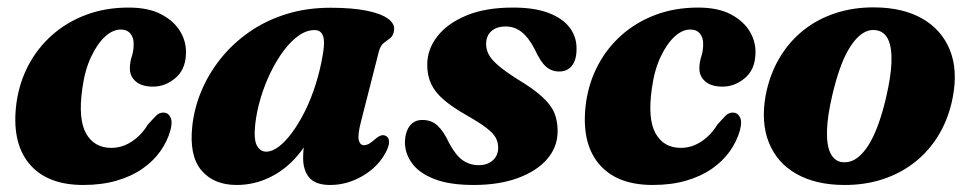

<svg xmlns="http://www.w3.org/2000/svg" viewBox="-20 -500 2694 533"><path d="M315 -418Q293 -418 271.5 -398.2Q250 -378.5 232.8 -342Q215.5 -305.5 208.5 -254Q196.5 -169.5 219 -129.5Q241.5 -89.5 289 -89.5Q309 -89.5 327 -97Q345 -104.5 361.2 -118.8Q377.5 -133 390 -153.5Q405 -170.5 413.8 -179.2Q422.5 -188 434.5 -187.5Q447 -187 453.2 -174.5Q459.5 -162 453 -138Q444.5 -107.5 425 -80Q405.5 -52.5 375.2 -31.5Q345 -10.5 303.8 1.5Q262.5 13.5 211 13.5Q109 13.5 60 -47Q11 -107.5 26 -216.5Q34 -271.5 59 -319Q84 -366.5 124.5 -402.5Q165 -438.5 218.8 -458.8Q272.5 -479 337 -479Q392.5 -479 428.2 -460Q464 -441 481.2 -411.2Q498.5 -381.5 496 -347.5Q494 -305.5 466 -282.5Q438 -259.5 405 -259.5Q373.5 -259.5 356.8 -274Q340 -288.5 340.5 -311.5Q341 -329 346 -343.8Q351 -358.5 351 -377Q351.5 -395 342.2 -406.5Q333 -418 315 -418Z M982 -162Q972.5 -125 976 -111Q979.5 -97 990 -97Q997 -97 1003.8 -100.5Q1010.5 -104 1020.5 -113Q1031 -122 1038 -124Q1045 -126 1051.5 -122.5Q1059.5 -118.5 1060 -107Q1060.5 -95.5 1051.5 -78Q1030 -37 987 -11.8Q944 13.5 896.5 13.5Q856.5 13.5 839 -6.5Q821.5 -26.5 821.5 -61.5Q821.5 -73.5 822.8 -87.2Q824 -101 826.8 -117Q829.5 -133 834.2 -152.2Q839 -171.5 845.5 -195L858 -163.5Q840.5 -109 806.8 -69Q773 -29 729.2 -7.8Q685.5 13.5 637 13.5Q573 13.5 538.8 -27.5Q504.5 -68.5 514 -152Q519.5 -200.5 539.2 -247.8Q559 -295 592.2 -336.8Q625.5 -378.5 671 -410.5Q716.5 -442.5 773.5 -460.5Q830.5 -478.5 897 -478.5Q958.5 -478.5 998.5 -470.2Q1038.5 -462 1057.5 -447.8Q1076.5 -433.5 1074 -416Q1072 -401 1063.2 -394.2Q1054.5 -387.5 1045.5 -380.8Q1036.5 -374 1032 -358ZM688.5 -155Q684 -112.5 693.2 -95.8Q702.5 -79 719 -79Q735.5 -79 753.8 -92.8Q772 -106.5 790.5 -131.5Q809 -156.5 826 -190.2Q843 -224 856 -264.8Q869 -305.5 876.5 -350.5Q882.5 -385 876.5 -400.8Q870.5 -416.5 853.5 -416.5Q831 -416.5 809.2 -401.2Q787.5 -386 767.5 -359.2Q747.5 -332.5 731 -298.5Q714.5 -264.5 703.5 -227.5Q692.5 -190.5 688.5 -155Z M1308.5 -41.5Q1333.5 -41.5 1348.2 -55Q1363 -68.5 1363 -90Q1363 -105 1356.2 -117.5Q1349.5 -130 1331.2 -144.2Q1313 -158.5 1277 -179Q1236.5 -202 1212.2 -222.8Q1188 -243.5 1177 -266.8Q1166 -290 1166 -320Q1166 -363 1194 -399Q1222 -435 1274.8 -457Q1327.5 -479 1404 -479Q1463.5 -479 1502.5 -464.2Q1541.5 -449.5 1561 -424Q1580.5 -398.5 1580.5 -366Q1581 -335 1568.2 -318.2Q1555.5 -301.5 1532.5 -301.5Q1511 -301.5 1495.5 -315.2Q1480 -329 1464 -364Q1448 -395 1428.5 -410.8Q1409 -426.5 1383.5 -426.5Q1358.5 -426.5 1344 -413.5Q1329.5 -400.5 1329.5 -377.5Q1329.5 -363.5 1336.2 -349.8Q1343 -336 1361.8 -319.5Q1380.5 -303 1416 -280.5Q1461 -253.5 1485.2 -231.2Q1509.5 -209 1518.8 -186.8Q1528 -164.5 1528 -136Q1528 -92 1499 -58.5Q1470 -25 1417.8 -5.8Q1365.5 13.5 1295 13.5Q1228 13.5 1185.8 -3Q1143.5 -19.5 1123.8 -46.8Q1104 -74 1104 -106Q1105 -134 1117.5 -150.5Q1130 -167 1152.5 -167Q1178 -167 1195 -151Q1212 -135 1227 -102.5Q1245.5 -68 1265 -54.8Q1284.5 -41.5 1308.5 -41.5Z M1896 -418Q1874 -418 1852.5 -398.2Q1831 -378.5 1813.8 -342Q1796.5 -305.5 1789.5 -254Q1777.5 -169.5 1800 -129.5Q1822.5 -89.5 1870 -89.5Q1890 -89.5 1908 -97Q1926 -104.5 1942.2 -118.8Q1958.5 -133 1971 -153.5Q1986 -170.5 1994.8 -179.2Q2003.5 -188 2015.5 -187.5Q2028 -187 2034.2 -174.5Q2040.5 -162 2034 -138Q2025.5 -107.5 2006 -80Q1986.5 -52.5 1956.2 -31.5Q1926 -10.5 1884.8 1.5Q1843.5 13.5 1792 13.5Q1690 13.5 1641 -47Q1592 -107.5 1607 -216.5Q1615 -271.5 1640 -319Q1665 -366.5 1705.5 -402.5Q1746 -438.5 1799.8 -458.8Q1853.5 -479 1918 -479Q1973.5 -479 2009.2 -460Q2045 -441 2062.2 -411.2Q2079.5 -381.5 2077 -347.5Q2075 -305.5 2047 -282.5Q2019 -259.5 1986 -259.5Q1954.5 -259.5 1937.8 -274Q1921 -288.5 1921.5 -311.5Q1922 -329 1927 -343.8Q1932 -358.5 1932 -377Q1932.5 -395 1923.2 -406.5Q1914 -418 1896 -418Z M2407.5 -479.5Q2486.5 -479 2540 -448.5Q2593.5 -418 2616.5 -362.2Q2639.5 -306.5 2625 -230.5Q2614.5 -174.5 2588 -129Q2561.5 -83.5 2521.8 -51.5Q2482 -19.5 2431.5 -2.8Q2381 14 2322 13.5Q2244 13 2190.5 -17.5Q2137 -48 2114.5 -104Q2092 -160 2105.5 -235.5Q2116.5 -292 2142.8 -337.2Q2169 -382.5 2208.5 -414.5Q2248 -446.5 2298.5 -463.2Q2349 -480 2407.5 -479.5ZM2316.5 -50Q2331.5 -48 2345.2 -53.5Q2359 -59 2372.2 -72.8Q2385.5 -86.5 2397.5 -108.2Q2409.5 -130 2420 -160Q2430.5 -190 2439.5 -228Q2453.5 -287.5 2454.8 -328Q2456 -368.5 2445.5 -390.5Q2435 -412.5 2413 -416Q2398.5 -418.5 2384.8 -412.8Q2371 -407 2358 -393.2Q2345 -379.5 2333 -358Q2321 -336.5 2310.5 -306.2Q2300 -276 2291 -238Q2277 -179 2275.8 -138.2Q2274.5 -97.5 2285 -75.5Q2295.5 -53.5 2316.5 -50Z"/></svg>

Font: Fraunces
Style: Bold Italic
Weight: 700
Italic angle: -16°
Version: Version 1.000;[b76b70a41]